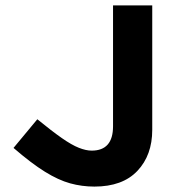

<svg xmlns="http://www.w3.org/2000/svg" viewBox="-20 -675 654 710"><path d="M329 15Q283 15 239.5 3Q196 -9 146 -40Q96 -71 30 -128L118 -234Q172 -190 208.5 -164.5Q245 -139 271.5 -128.5Q298 -118 319 -118Q398 -118 398 -208V-655H543V-195Q543 -101 488 -43Q433 15 329 15Z"/></svg>

Font: Intel One Mono Light
Style: Regular
Weight: 300
Monospace: yes
Designer: Fred Shallcrass
Foundry: Frere-Jones Type LLC
Version: Version 1.004